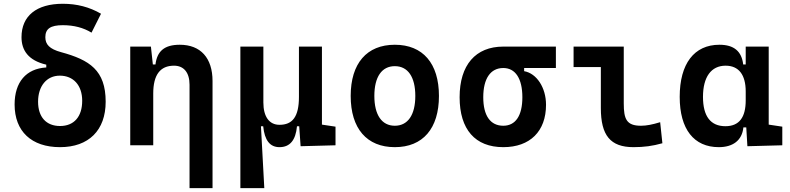

<svg xmlns="http://www.w3.org/2000/svg" viewBox="-20 -762 4142 1007"><path d="M294.9 9.8C445.3 9.8 534.2 -78.6 534.2 -228.5C534.2 -393.6 449.7 -447.8 300.8 -488.3C239.3 -504.9 217.8 -529.3 217.8 -566.9C217.8 -611.3 245.1 -629.9 309.6 -629.9C367.7 -629.9 417.5 -616.7 460 -590.8L509.8 -689.9C449.2 -725.1 383.3 -742.2 309.6 -742.2C171.4 -742.2 92.8 -678.7 92.8 -566.9C92.8 -499 127.9 -444.8 222.7 -422.9V-408.2C116.7 -401.9 56.6 -331.1 56.6 -213.9C56.6 -73.2 145 9.8 294.9 9.8ZM294.9 -101.1C222.2 -101.1 179.7 -148.4 179.7 -228.5C179.7 -311 225.1 -365.2 293.5 -365.2C364.3 -365.2 411.1 -315.4 411.1 -233.4C411.1 -149.9 368.2 -101.1 294.9 -101.1Z M974.1 224.6H1094.7V-336.9C1094.7 -458 1032.2 -527.3 922.9 -527.3C841.8 -527.3 803.7 -493.2 795.4 -423.8H781.7L771.5 -517.6H663.1V0H783.7V-271.5C783.7 -369.6 820.3 -417.5 892.6 -417.5C944.3 -417.5 974.1 -381.3 974.1 -317.4Z M1445.8 9.8C1500.5 9.8 1530.8 -26.4 1537.6 -99.6H1549.3L1556.6 4.9L1739.7 0V-97.7L1668.5 -108.4V-517.6H1547.9V-253.9C1547.9 -148.4 1513.2 -107.4 1445.8 -107.4C1392.6 -107.4 1361.3 -149.4 1361.3 -224.6V-517.6H1240.7V224.6H1366.2L1348.6 -99.6H1360.4C1367.7 -26.4 1395.5 9.8 1445.8 9.8Z M2050.8 9.8C2197.8 9.8 2282.2 -87.9 2282.2 -258.8C2282.2 -429.7 2197.8 -527.3 2050.8 -527.3C1903.8 -527.3 1819.3 -429.7 1819.3 -258.8C1819.3 -87.9 1903.8 9.8 2050.8 9.8ZM2050.8 -102.5C1982.4 -102.5 1943.4 -159.2 1943.4 -258.8C1943.4 -358.9 1982.4 -415 2050.8 -415C2119.1 -415 2158.2 -358.9 2158.2 -258.8C2158.2 -159.2 2119.1 -102.5 2050.8 -102.5Z M2619.6 9.8C2759.8 9.8 2843.8 -73.2 2843.8 -212.4C2843.8 -302.7 2794.4 -377.4 2729 -388.7V-405.3H2895.5V-517.6H2619.6C2474.1 -517.6 2390.6 -420.9 2390.6 -252C2390.6 -83 2472.2 9.8 2619.6 9.8ZM2619.6 -102.5C2551.8 -102.5 2514.6 -155.3 2514.6 -252C2514.6 -350.1 2552.7 -405.3 2619.6 -405.3C2683.1 -405.3 2719.7 -350.1 2719.7 -252C2719.7 -155.3 2684.1 -102.5 2619.6 -102.5Z M3302.7 9.8C3357.4 9.8 3402.3 3.9 3454.1 -10.7L3442.4 -121.1C3400.9 -108.4 3370.1 -102.5 3341.8 -102.5C3265.6 -102.5 3251.5 -137.7 3251.5 -219.7V-517.6H2988.3V-410.2H3131.3V-195.3C3131.3 -51.8 3181.2 9.8 3302.7 9.8Z M3750 9.8C3823.2 9.8 3872.1 -24.9 3878.9 -93.8H3894L3899.9 4.9L4083 0V-97.7L4011.7 -108.4V-517.6H3891.1V-423.8H3877.9C3870.1 -493.2 3829.1 -527.3 3753.4 -527.3C3620.6 -527.3 3544.9 -427.7 3544.9 -253.9C3544.9 -84 3619.6 9.8 3750 9.8ZM3891.1 -235.4C3891.1 -147.5 3857.9 -100.1 3784.7 -100.1C3707 -100.1 3667 -151.9 3667 -253.9C3667 -358.4 3710 -417.5 3785.6 -417.5C3854.5 -417.5 3891.1 -370.1 3891.1 -282.2Z"/></svg>

Font: Cascadia Code NF SemiBold
Style: Regular
Weight: 600
Monospace: yes
Designer: Aaron Bell
Foundry: Saja Typeworks
Version: Version 2404.023